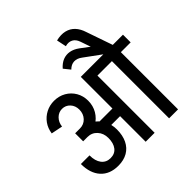

<svg xmlns="http://www.w3.org/2000/svg" viewBox="-233 -1136 1334 1334"><g transform="rotate(-45 433.5 -469.5)"><path d="M285.2 -483.2Q285.2 -521.8 261.8 -547.2Q238.2 -572.8 202.8 -572.8V-651.5Q251.2 -651.5 289.6 -629.5Q328 -607.5 350.1 -569.5Q372.2 -531.5 372.2 -483.2ZM116.5 -485.5 32.2 -502.5Q38.5 -546.8 62.2 -580Q86 -613.2 122.9 -632.4Q159.8 -651.5 203.8 -651.5V-572.8Q169.8 -572.8 145.2 -548.1Q120.8 -523.5 116.5 -485.5ZM301 -251.5V-326.5H519.5V-251.5ZM288.5 -201.2Q288.5 -248 260.6 -278.6Q232.8 -309.2 190.2 -309.2V-385Q242.5 -385 283.5 -361Q324.5 -337 348.4 -295.6Q372.2 -254.2 372.2 -201.2ZM200.5 -15.8Q117.8 -15.8 71.4 -66.9Q25 -118 25 -209H109.8Q109.8 -154 133.9 -122.8Q158 -91.5 200.5 -91.5ZM200.2 -15.8V-91.5Q242.5 -91.5 265.5 -120.9Q288.5 -150.2 288.5 -202H372.2Q372.2 -144 351.9 -102.1Q331.5 -60.2 293.1 -38Q254.8 -15.8 200.2 -15.8ZM147.8 -309.2V-388H196.2V-309.2ZM195.2 -309.2V-388Q233.8 -388 259.5 -415.4Q285.2 -442.8 285.2 -484.2H372.2Q372.2 -434.8 348.9 -395.1Q325.5 -355.5 285.6 -332.4Q245.8 -309.2 195.2 -309.2ZM452.8 0V-637.5H540.8V0ZM479.5 -562V-637.5H637V-562ZM683 0V-626.2H771V0ZM587 -562V-637.5H867.2V-562ZM684.5 -630 554.8 -724.8 585.5 -784.8 759.5 -654.8ZM441.8 -719.8 404.2 -766.5Q429.8 -796 459.5 -807.8Q489.2 -819.5 521.4 -813.9Q553.5 -808.2 585.5 -784.8L554.8 -724.8Q525.2 -747.5 496.1 -746.2Q467 -745 441.8 -719.8ZM684 -637.5 624 -811.5 700.5 -829.5 767 -637.5ZM624 -811.5Q612.5 -845.2 587.9 -858.1Q563.2 -871 530 -861.5L515 -933Q562.8 -944.5 599.8 -935.5Q636.8 -926.5 662 -899.5Q687.2 -872.5 700.5 -829.5Z"/></g></svg>

Font: Akshar Light
Style: Regular
Weight: 300
Designer: Tall Chai
Foundry: Tall Chai
Version: Version 1.100